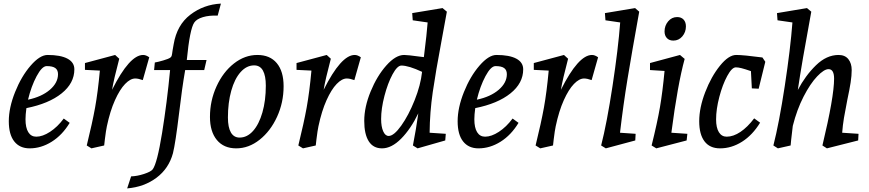

<svg xmlns="http://www.w3.org/2000/svg" viewBox="-20 -815 4839 1069"><path d="M29 -140Q29 -215 64 -302.5Q99 -390 150.5 -449.5Q202 -509 245 -509Q317 -509 355.5 -488.5Q394 -468 394 -429Q394 -352 323 -295Q252 -238 127 -213Q122 -176 122 -151Q122 -104 137.5 -79Q153 -54 182 -54Q217 -54 258.5 -81Q300 -108 335 -155L368 -131Q327 -63 268 -26Q209 11 145 11Q90 11 59.5 -27.5Q29 -66 29 -140ZM303 -402Q303 -425 288 -436Q273 -447 240 -447Q214 -447 184 -391Q154 -335 136 -260Q212 -276 257.5 -315Q303 -354 303 -402Z M536 -422 453 -426V-464L621 -509L644 -488Q613 -371 604 -315Q701 -509 777 -509Q793 -509 811 -496L775 -369Q750 -378 733 -378Q706 -378 676.5 -347.5Q647 -317 620 -257Q593 -197 575 -112Q570 -89 564 -40Q562 -18 560 -5L489 11L463 -5Q494 -131 509.5 -216.5Q525 -302 536 -422Z M830 128Q855 95 882.5 -75Q910 -245 927 -425H838L842 -467Q860 -470 889 -478.5Q918 -487 928 -494Q934 -498 936 -505Q938 -512 941 -535L947 -569Q965 -676 1039.5 -733Q1114 -790 1210 -795L1192 -728Q1144 -730 1109.5 -719.5Q1075 -709 1062 -690Q1037 -655 1020 -481H1130L1117 -425H1011Q993 -321 977 -184Q957 -18 943 38Q920 123 851.5 174.5Q783 226 688 234L710 167Q744 166 782 153.5Q820 141 830 128Z M1149 -164Q1149 -254 1185.5 -334Q1222 -414 1282.5 -461.5Q1343 -509 1413 -509Q1483 -509 1521 -463.5Q1559 -418 1559 -335Q1559 -244 1522.5 -164.5Q1486 -85 1425.5 -37Q1365 11 1295 11Q1226 11 1187.5 -35.5Q1149 -82 1149 -164ZM1460 -338Q1460 -393 1444 -422Q1428 -451 1395 -451Q1353 -451 1319.5 -413.5Q1286 -376 1267.5 -309.5Q1249 -243 1249 -161Q1249 -106 1265.5 -77.5Q1282 -49 1314 -49Q1356 -49 1389 -86Q1422 -123 1441 -189Q1460 -255 1460 -338Z M1714 -422 1631 -426V-464L1799 -509L1822 -488Q1791 -371 1782 -315Q1879 -509 1955 -509Q1971 -509 1989 -496L1953 -369Q1928 -378 1911 -378Q1884 -378 1854.5 -347.5Q1825 -317 1798 -257Q1771 -197 1753 -112Q1748 -89 1742 -40Q1740 -18 1738 -5L1667 11L1641 -5Q1672 -131 1687.5 -216.5Q1703 -302 1714 -422Z M2008 -142Q2008 -219 2043.5 -305.5Q2079 -392 2131 -450.5Q2183 -509 2230 -509Q2250 -509 2315 -500L2340 -497Q2357 -633 2361 -690L2278 -702L2275 -742L2444 -770L2468 -750L2438 -586Q2406 -416 2389.5 -302.5Q2373 -189 2372 -76L2462 -70L2459 -33L2305 11L2279 -5Q2297 -97 2309 -184Q2267 -97 2213.5 -43Q2160 11 2107 11Q2058 11 2033 -28.5Q2008 -68 2008 -142ZM2144 -58Q2173 -58 2214 -115.5Q2255 -173 2288.5 -257Q2322 -341 2330 -415Q2255 -450 2215 -450Q2192 -450 2165.5 -401Q2139 -352 2120.5 -281Q2102 -210 2102 -152Q2102 -110 2113.5 -84Q2125 -58 2144 -58Z M2528 -140Q2528 -215 2563 -302.5Q2598 -390 2649.5 -449.5Q2701 -509 2744 -509Q2816 -509 2854.5 -488.5Q2893 -468 2893 -429Q2893 -352 2822 -295Q2751 -238 2626 -213Q2621 -176 2621 -151Q2621 -104 2636.5 -79Q2652 -54 2681 -54Q2716 -54 2757.5 -81Q2799 -108 2834 -155L2867 -131Q2826 -63 2767 -26Q2708 11 2644 11Q2589 11 2558.5 -27.5Q2528 -66 2528 -140ZM2802 -402Q2802 -425 2787 -436Q2772 -447 2739 -447Q2713 -447 2683 -391Q2653 -335 2635 -260Q2711 -276 2756.5 -315Q2802 -354 2802 -402Z M3035 -422 2952 -426V-464L3120 -509L3143 -488Q3112 -371 3103 -315Q3200 -509 3276 -509Q3292 -509 3310 -496L3274 -369Q3249 -378 3232 -378Q3205 -378 3175.5 -347.5Q3146 -317 3119 -257Q3092 -197 3074 -112Q3069 -89 3063 -40Q3061 -18 3059 -5L2988 11L2962 -5Q2993 -131 3008.5 -216.5Q3024 -302 3035 -422Z M3433 -690 3351 -702 3348 -742 3516 -770 3539 -750Q3498 -523 3474 -376.5Q3450 -230 3432 -76L3519 -70L3517 -33L3353 11L3327 -5Q3359 -130 3390.5 -337Q3422 -544 3433 -690Z M3680 -420 3599 -425V-464L3766 -509L3792 -487Q3753 -345 3718 -76L3807 -70L3803 -33L3634 11L3608 -5Q3640 -134 3654.5 -218.5Q3669 -303 3680 -420ZM3680 -640Q3680 -672 3700 -696Q3720 -720 3750 -720Q3773 -720 3786 -706Q3799 -692 3799 -668Q3799 -636 3779 -612.5Q3759 -589 3729 -589Q3706 -589 3693 -603Q3680 -617 3680 -640Z M3873 -140Q3873 -215 3906.5 -302Q3940 -389 3988.5 -449Q4037 -509 4079 -509Q4119 -509 4225 -495L4241 -471L4204 -321L4166 -323L4161 -419Q4126 -431 4108 -435.5Q4090 -440 4077 -440Q4055 -440 4029 -392Q4003 -344 3985 -275.5Q3967 -207 3967 -150Q3967 -104 3982.5 -79Q3998 -54 4026 -54Q4063 -54 4102.5 -80.5Q4142 -107 4179 -156L4212 -132Q4170 -63 4111.5 -26Q4053 11 3989 11Q3932 11 3902.5 -28Q3873 -67 3873 -140Z M4392 -690 4309 -702 4306 -742 4473 -770 4497 -750Q4443 -458 4422 -314Q4464 -394 4523 -451.5Q4582 -509 4649 -509Q4685 -509 4703.5 -485.5Q4722 -462 4722 -425Q4722 -394 4716 -355.5Q4710 -317 4698 -261Q4686 -201 4679 -159Q4672 -117 4669 -76L4760 -70L4758 -33L4584 11L4559 -5Q4624 -276 4624 -377Q4624 -430 4593 -430Q4568 -430 4529.5 -389.5Q4491 -349 4454 -277Q4417 -205 4394 -114L4385 -37L4382 -5L4311 11L4286 -5Q4318 -130 4349.5 -337Q4381 -544 4392 -690Z"/></svg>

Font: Andada Pro Medium
Style: Italic
Weight: 500
Italic angle: -7°
Designer: Carolina Giovagnoli
Foundry: Huerta Tipografica
Version: Version 3.005; ttfautohint (v1.8.4)